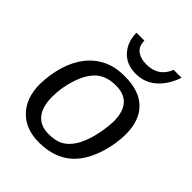

<svg xmlns="http://www.w3.org/2000/svg" viewBox="-211 -852 978 978"><g transform="rotate(45 278.0 -363.5)"><path d="M524 -333Q524 -301 519 -267.5Q514 -234 504.5 -201.5Q495 -169 481 -139Q467 -109 449 -85Q413 -37 360 -13.5Q307 10 240 10Q144 10 88.5 -47.5Q33 -105 33 -205Q35 -278 54 -339.5Q73 -401 107.5 -445Q142 -489 191.5 -513.5Q241 -538 306 -538H313Q416 -538 470 -485Q524 -432 524 -333ZM434 -333Q434 -473 313 -473Q247 -473 207 -439Q168 -405 145 -336Q123 -270 123 -203Q123 -131 154 -93Q185 -55 245 -55Q295 -55 325.5 -72Q356 -89 379 -125Q402 -161 416.5 -216.5Q431 -272 434 -333ZM341 -586Q275 -586 236 -628Q197 -670 196 -737H253Q254 -695 279.5 -676.5Q305 -658 345 -658Q433 -658 464 -737H521Q496 -665 450 -625.5Q404 -586 341 -586Z"/></g></svg>

Font: Libra Sans Modern
Style: Italic
Weight: 400
Italic angle: -12°
Foundry: Stefan Peev, Context Ltd
Version: Version 1.000